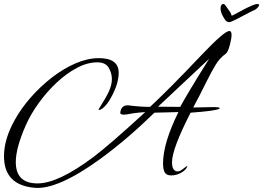

<svg xmlns="http://www.w3.org/2000/svg" viewBox="-21 -824 1317 961"><path d="M153 116Q-1 103 -1 -42Q-1 -128 53 -224Q85 -282 133.5 -337Q182 -392 239.5 -436.5Q297 -481 357.5 -507Q418 -533 474 -533Q573 -533 573 -460Q573 -411 543 -351Q513 -291 482 -275Q479 -274 475 -274Q472 -274 472 -276L505 -330Q539 -386 539 -428Q539 -458 523 -485Q507 -512 466 -512Q416 -512 363.5 -484Q311 -456 262 -410Q213 -364 173 -308.5Q133 -253 109 -199Q58 -84 58 -13Q58 94 167 94Q271 94 449 -40Q490 -71 554.5 -127Q619 -183 706 -263Q694 -262 676 -260.5Q658 -259 634 -255Q624 -253 615 -251.5Q606 -250 598 -250Q578 -252 581 -260Q585 -297 619 -297Q650 -293 677.5 -291Q705 -289 730 -289Q769 -325 833.5 -389.5Q898 -454 987 -548Q1102 -669 1127 -669Q1138 -669 1138 -649Q1138 -641 1136 -629Q1134 -617 1130 -601Q1120 -563 1109 -555Q1078 -533 1057.5 -498.5Q1037 -464 1016 -422Q995 -379 977.5 -345.5Q960 -312 946 -286L1043 -288Q1079 -288 1079 -283Q1079 -282 1077 -280Q1060 -269 933 -260Q840 -79 840 -12Q840 34 869 34Q880 34 897 20Q913 7 917 7Q917 5 918 6Q919 7 917 7Q912 25 887.5 39.5Q863 54 836 54Q811 54 803 38Q795 22 795 -6Q795 -107 872 -263L752 -260Q618 -129 483 -30Q268 126 153 116ZM881 -289Q893 -312 929 -372.5Q965 -433 1026 -530L770 -290ZM1098 -804Q1103 -804 1109.5 -794Q1116 -784 1127 -769Q1132 -764 1134 -757.5Q1136 -751 1139 -745Q1156 -753 1182 -767.5Q1208 -782 1224 -789Q1232 -793 1245.5 -798.5Q1259 -804 1266 -804Q1276 -804 1276 -798Q1276 -794 1269.5 -787Q1263 -780 1257 -776Q1235 -766 1207 -751Q1179 -736 1156 -724.5Q1133 -713 1126 -713Q1114 -713 1105.5 -725Q1097 -737 1089 -754Q1087 -761 1085 -767.5Q1083 -774 1083 -781Q1083 -804 1098 -804Z"/></svg>

Font: Alex Brush
Style: Regular
Weight: 400
Designer: Robert E. Leuschke
Foundry: Robert E. Leuschke
Version: Version 1.111; ttfautohint (v1.8.4.7-5d5b)